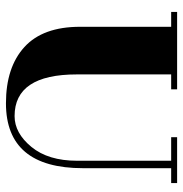

<svg xmlns="http://www.w3.org/2000/svg" viewBox="-5 -595 615 645"><g transform="rotate(90 302.5 -272.5)"><path d="M545 -244Q545 15 327 15Q206 15 138 -47Q70 -109 70 -234V-540H20V-560H280V-540H230V-223Q230 -14 370 -14Q427 -14 473.5 -70.5Q520 -127 520 -224V-540H441V-560H595V-540H545Z"/></g></svg>

Font: Rozha One
Style: Regular
Weight: 400
Designer: Tim Donaldson, Indian Type Foundry
Foundry: Indian Type Foundry
Version: Version 1.300;PS 1.0;hotconv 1.0.78;makeotf.lib2.5.61930; tt